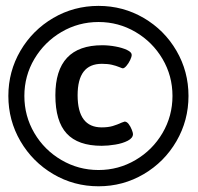

<svg xmlns="http://www.w3.org/2000/svg" viewBox="-20 -635 682 662"><path d="M8.8 -304.2Q8.8 -388.7 50.5 -460Q92.3 -531.2 163.6 -573Q234.9 -614.7 319.8 -614.7Q404.3 -614.7 475.6 -573Q546.9 -531.2 588.4 -460Q629.9 -388.7 629.9 -304.2Q629.9 -219.7 588.4 -148.2Q546.9 -76.7 475.6 -34.7Q404.3 7.3 319.8 7.3Q234.9 7.3 163.6 -34.7Q92.3 -76.7 50.5 -148.2Q8.8 -219.7 8.8 -304.2ZM574.7 -304.2Q574.7 -373.5 540.3 -431.9Q505.9 -490.2 447.3 -524.7Q388.7 -559.1 319.8 -559.1Q250.5 -559.1 191.9 -524.7Q133.3 -490.2 98.6 -431.9Q64 -373.5 64 -304.2Q64 -234.9 98.4 -176.3Q132.8 -117.7 191.7 -83.3Q250.5 -48.8 319.8 -48.8Q388.7 -48.8 447.3 -83.3Q505.9 -117.7 540.3 -176.3Q574.7 -234.9 574.7 -304.2ZM170.9 -306.6Q170.9 -479 332.5 -479Q355 -479 378.7 -474.6Q402.3 -470.2 418.2 -462.6Q434.1 -455.1 434.1 -445.8Q434.1 -439 428.7 -427.7Q423.3 -416.5 416 -408Q408.7 -399.4 403.3 -399.4Q401.4 -399.4 390.9 -403.8Q380.4 -408.2 366 -411.6Q351.6 -415 331.5 -415Q289.1 -415 268.3 -387.9Q247.6 -360.8 247.6 -306.6Q247.6 -195.8 330.6 -195.8Q352.5 -195.8 368.4 -200.4Q384.3 -205.1 399.9 -212.4Q408.7 -215.8 409.7 -215.8Q417 -215.8 423.6 -207.3Q430.2 -198.7 434.3 -188Q438.5 -177.2 438.5 -172.9Q438.5 -159.2 420.7 -149.9Q402.8 -140.6 377.7 -136.5Q352.5 -132.3 330.6 -132.3Q249 -132.3 210 -174.6Q170.9 -216.8 170.9 -306.6Z"/></svg>

Font: Jaldi
Style: Bold
Weight: 400
Designer: Pablo Cosgaya and Nicolas Silva
Foundry: Omnibus-Type
Version: Version 1.007